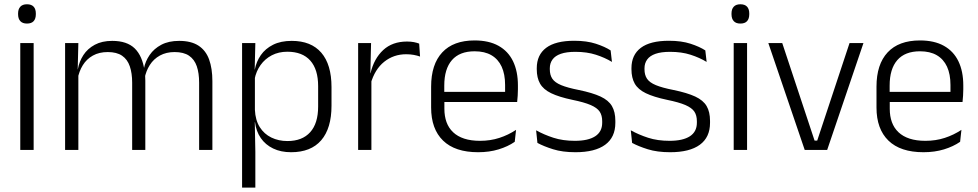

<svg xmlns="http://www.w3.org/2000/svg" viewBox="-20 -684 4460 876"><path d="M72.5 0V-487.5H133.5V0ZM103 -576.5Q83 -576.5 72.8 -587.5Q62.5 -598.5 62.5 -619V-622.5Q62.5 -642.5 72.8 -653.5Q83 -664.5 103 -664.5Q123.5 -664.5 133.5 -653.5Q143.5 -642.5 143.5 -622.5V-619Q143.5 -598.5 133.5 -587.5Q123.5 -576.5 103 -576.5Z M888.5 0V-307Q888.5 -350.5 877.8 -381.8Q867 -413 842.5 -429.8Q818 -446.5 776.5 -446.5Q738.5 -446.5 709.8 -430.8Q681 -415 663.5 -387.5Q646 -360 639.5 -325.5L628 -371H636.5Q643 -404.5 662.8 -433.2Q682.5 -462 716 -479.8Q749.5 -497.5 797.5 -497.5Q852 -497.5 885.5 -475.8Q919 -454 934 -412.8Q949 -371.5 949 -313.5V0ZM277 0V-487.5H337.5L334.5 -366.5L337.5 -363.5V0ZM583 0V-307Q583 -350 572.2 -381.5Q561.5 -413 537 -429.8Q512.5 -446.5 471.5 -446.5Q432.5 -446.5 403.8 -430.5Q375 -414.5 357.8 -386.5Q340.5 -358.5 334 -322.5L320.5 -367.5H335Q341.5 -403.5 360.5 -432.8Q379.5 -462 412.5 -479.8Q445.5 -497.5 492 -497.5Q559.5 -497.5 594.8 -463Q630 -428.5 639.5 -360.5Q641.5 -350 642.2 -338.8Q643 -327.5 643 -316V0Z M1308 10.5Q1261.5 10.5 1226.2 -6.5Q1191 -23.5 1169.8 -54.2Q1148.5 -85 1143.5 -126.5H1123.5L1143 -183Q1145 -136 1165 -104.2Q1185 -72.5 1218 -56.5Q1251 -40.5 1291.5 -40.5Q1359 -40.5 1395.2 -80.8Q1431.5 -121 1431.5 -198V-291Q1431.5 -367.5 1395.5 -407.8Q1359.5 -448 1291 -448Q1251.5 -448 1220.2 -431.8Q1189 -415.5 1168.8 -387.2Q1148.5 -359 1141.5 -322L1125 -366.5H1142.5Q1149.5 -403 1170 -432.5Q1190.5 -462 1225.8 -479.8Q1261 -497.5 1311 -497.5Q1399.5 -497.5 1446 -443.5Q1492.5 -389.5 1492.5 -286.5V-202Q1492.5 -98.5 1445.5 -44Q1398.5 10.5 1308 10.5ZM1084.5 172V-487.5H1145L1142 -366L1143 -346V-139.5L1142.5 -125.5L1145 9V172Z M1671 -301.5 1655.5 -348 1670.5 -350Q1686.5 -417 1728.5 -455.8Q1770.5 -494.5 1837 -494.5Q1854.5 -494.5 1868.5 -491.8Q1882.5 -489 1892.5 -485L1896.5 -426Q1884 -430.5 1868 -433.5Q1852 -436.5 1833 -436.5Q1776 -436.5 1733 -402.2Q1690 -368 1671 -301.5ZM1614 0V-487.5H1673L1669.5 -341L1674.5 -336V0Z M2161.5 10.5Q2056 10.5 2001.5 -42.5Q1947 -95.5 1947 -193.5V-288.5Q1947 -390.5 1997.8 -445Q2048.5 -499.5 2145.5 -499.5Q2210.5 -499.5 2254.5 -475Q2298.5 -450.5 2320.8 -404.5Q2343 -358.5 2343 -294V-276.5Q2343 -262 2342 -247.5Q2341 -233 2339.5 -218.5H2283.5Q2284.5 -240.5 2284.5 -260.2Q2284.5 -280 2284.5 -296.5Q2284.5 -345.5 2268.8 -379.8Q2253 -414 2222.2 -432Q2191.5 -450 2145.5 -450Q2077 -450 2042 -409.8Q2007 -369.5 2007 -293.5V-246L2007.5 -238V-187.5Q2007.5 -154 2017.2 -127Q2027 -100 2047.2 -80.8Q2067.5 -61.5 2098.2 -51.5Q2129 -41.5 2170 -41.5Q2217.5 -41.5 2258.2 -54.8Q2299 -68 2334.5 -91.5L2328.5 -37Q2297.5 -15.5 2255 -2.5Q2212.5 10.5 2161.5 10.5ZM1978.5 -218.5V-265H2326V-218.5Z M2605.5 10.5Q2546.5 10.5 2503.5 -3Q2460.5 -16.5 2432 -32L2426 -89.5Q2462 -69.5 2505 -55.5Q2548 -41.5 2603 -41.5Q2663.5 -41.5 2695.5 -62.2Q2727.5 -83 2727.5 -124V-131Q2727.5 -157.5 2716 -174.8Q2704.5 -192 2675 -204.8Q2645.5 -217.5 2591.5 -228.5Q2530 -241.5 2494.5 -258.8Q2459 -276 2444 -302.5Q2429 -329 2429 -368V-373Q2429 -433.5 2471.8 -465.8Q2514.5 -498 2600 -498Q2657 -498 2698.5 -484.5Q2740 -471 2766 -454L2772 -401.5Q2740 -421 2699 -434.2Q2658 -447.5 2605 -447.5Q2564.5 -447.5 2538.8 -438.5Q2513 -429.5 2500.8 -412.5Q2488.5 -395.5 2488.5 -372.5V-368Q2488.5 -342 2500 -324.8Q2511.5 -307.5 2540.5 -295.5Q2569.5 -283.5 2620.5 -273.5Q2683.5 -260.5 2720 -243.5Q2756.5 -226.5 2772 -200Q2787.5 -173.5 2787.5 -132.5V-123.5Q2787.5 -57.5 2741 -23.5Q2694.5 10.5 2605.5 10.5Z M3037.5 10.5Q2978.5 10.5 2935.5 -3Q2892.5 -16.5 2864 -32L2858 -89.5Q2894 -69.5 2937 -55.5Q2980 -41.5 3035 -41.5Q3095.5 -41.5 3127.5 -62.2Q3159.5 -83 3159.5 -124V-131Q3159.5 -157.5 3148 -174.8Q3136.5 -192 3107 -204.8Q3077.5 -217.5 3023.5 -228.5Q2962 -241.5 2926.5 -258.8Q2891 -276 2876 -302.5Q2861 -329 2861 -368V-373Q2861 -433.5 2903.8 -465.8Q2946.5 -498 3032 -498Q3089 -498 3130.5 -484.5Q3172 -471 3198 -454L3204 -401.5Q3172 -421 3131 -434.2Q3090 -447.5 3037 -447.5Q2996.5 -447.5 2970.8 -438.5Q2945 -429.5 2932.8 -412.5Q2920.5 -395.5 2920.5 -372.5V-368Q2920.5 -342 2932 -324.8Q2943.5 -307.5 2972.5 -295.5Q3001.5 -283.5 3052.5 -273.5Q3115.5 -260.5 3152 -243.5Q3188.5 -226.5 3204 -200Q3219.5 -173.5 3219.5 -132.5V-123.5Q3219.5 -57.5 3173 -23.5Q3126.5 10.5 3037.5 10.5Z M3327.5 0V-487.5H3388.5V0ZM3358 -576.5Q3338 -576.5 3327.8 -587.5Q3317.5 -598.5 3317.5 -619V-622.5Q3317.5 -642.5 3327.8 -653.5Q3338 -664.5 3358 -664.5Q3378.5 -664.5 3388.5 -653.5Q3398.5 -642.5 3398.5 -622.5V-619Q3398.5 -598.5 3388.5 -587.5Q3378.5 -576.5 3358 -576.5Z M3708.5 -42.5 3856 -487.5H3919.5L3754 0H3651.5L3485.5 -487.5H3549L3696.5 -42.5Z M4193.5 10.5Q4088 10.5 4033.5 -42.5Q3979 -95.5 3979 -193.5V-288.5Q3979 -390.5 4029.8 -445Q4080.5 -499.5 4177.5 -499.5Q4242.5 -499.5 4286.5 -475Q4330.5 -450.5 4352.8 -404.5Q4375 -358.5 4375 -294V-276.5Q4375 -262 4374 -247.5Q4373 -233 4371.5 -218.5H4315.5Q4316.5 -240.5 4316.5 -260.2Q4316.5 -280 4316.5 -296.5Q4316.5 -345.5 4300.8 -379.8Q4285 -414 4254.2 -432Q4223.5 -450 4177.5 -450Q4109 -450 4074 -409.8Q4039 -369.5 4039 -293.5V-246L4039.5 -238V-187.5Q4039.5 -154 4049.2 -127Q4059 -100 4079.2 -80.8Q4099.5 -61.5 4130.2 -51.5Q4161 -41.5 4202 -41.5Q4249.5 -41.5 4290.2 -54.8Q4331 -68 4366.5 -91.5L4360.5 -37Q4329.5 -15.5 4287 -2.5Q4244.5 10.5 4193.5 10.5ZM4010.5 -218.5V-265H4358V-218.5Z"/></svg>

Font: Anek Bangla Medium Light
Style: Regular
Weight: 300
Version: Version 1.003